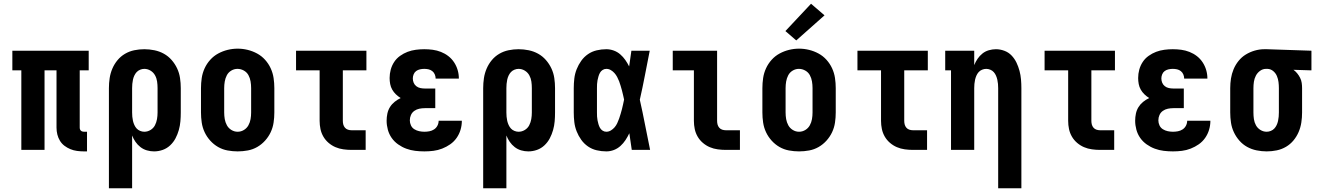

<svg xmlns="http://www.w3.org/2000/svg" viewBox="-20 -801 7040 1026"><path d="M428 8Q410 8 391.5 5.5Q373 3 356 -4Q339 -11 324.5 -22Q310 -33 300.5 -48.5Q291 -64 286.5 -82Q282 -100 282 -119V-425H218V0H94V-425H46V-530H454V-425H406V-119Q406 -114 407.5 -110Q409 -106 412 -103Q415 -100 419.5 -98.5Q424 -97 428 -97H445V8Z M562 205V-330Q562 -357 566 -383.5Q570 -410 580.5 -434.5Q591 -459 608 -479.5Q625 -500 648 -513.5Q671 -527 697.5 -532.5Q724 -538 751 -538Q778 -538 805 -532.5Q832 -527 855.5 -514Q879 -501 897 -480.5Q915 -460 926.5 -435.5Q938 -411 942 -384Q946 -357 946 -330V-200Q946 -176 944 -152.5Q942 -129 935.5 -106Q929 -83 918 -62Q907 -41 889.5 -24.5Q872 -8 849.5 0Q827 8 803 8Q784 8 765 2.5Q746 -3 730.5 -15Q715 -27 704 -43Q693 -59 686 -77V205ZM751 -97Q769 -97 784.5 -106.5Q800 -116 808 -131.5Q816 -147 819 -164.5Q822 -182 822 -200V-330Q822 -348 819.5 -365.5Q817 -383 808.5 -398.5Q800 -414 784.5 -423.5Q769 -433 751 -433Q740 -433 729 -428.5Q718 -424 710.5 -416Q703 -408 698 -397.5Q693 -387 690.5 -375.5Q688 -364 687 -352.5Q686 -341 686 -330V-200Q686 -189 687 -177.5Q688 -166 690.5 -155Q693 -144 698 -133Q703 -122 710.5 -114Q718 -106 729 -101.5Q740 -97 751 -97Z M1250 8Q1223 8 1196 3Q1169 -2 1145.5 -15.5Q1122 -29 1103.5 -49.5Q1085 -70 1073.5 -94.5Q1062 -119 1058 -146Q1054 -173 1054 -200V-330Q1054 -357 1058 -384Q1062 -411 1073.5 -436Q1085 -461 1103.5 -481.5Q1122 -502 1146 -515Q1170 -528 1196.5 -534.5Q1223 -541 1250 -541Q1277 -541 1303.5 -534.5Q1330 -528 1354 -515Q1378 -502 1396.5 -481.5Q1415 -461 1426.5 -436Q1438 -411 1442 -384Q1446 -357 1446 -330V-200Q1446 -173 1442 -146Q1438 -119 1426.5 -94.5Q1415 -70 1396.5 -49.5Q1378 -29 1354.5 -15.5Q1331 -2 1304 3Q1277 8 1250 8ZM1250 -97Q1268 -97 1283.5 -106.5Q1299 -116 1307.5 -131.5Q1316 -147 1319 -164.5Q1322 -182 1322 -200V-330Q1322 -348 1319 -366Q1316 -384 1307.5 -399.5Q1299 -415 1283 -424Q1267 -433 1249 -433Q1231 -433 1215.5 -423.5Q1200 -414 1192 -398.5Q1184 -383 1181 -365.5Q1178 -348 1178 -330V-200Q1178 -182 1181 -164.5Q1184 -147 1192.5 -131.5Q1201 -116 1216.5 -106.5Q1232 -97 1250 -97Z M1858 0Q1837 0 1815 -3Q1793 -6 1773 -14.5Q1753 -23 1736 -37.5Q1719 -52 1708 -71Q1697 -90 1692.5 -111.5Q1688 -133 1688 -155V-425H1562V-530H1938V-425H1812V-155Q1812 -145 1814.5 -135.5Q1817 -126 1823.5 -118.5Q1830 -111 1839.5 -108Q1849 -105 1858 -105H1934V0Z M2248 8Q2223 8 2198.5 5Q2174 2 2151 -6.5Q2128 -15 2107.5 -29.5Q2087 -44 2073 -64Q2059 -84 2052.5 -108Q2046 -132 2046 -156Q2046 -175 2050 -194Q2054 -213 2064 -229Q2074 -245 2089 -257Q2104 -269 2121 -277Q2107 -286 2095.5 -297Q2084 -308 2076 -322Q2068 -336 2065 -352Q2062 -368 2062 -384Q2062 -407 2068 -429Q2074 -451 2086.5 -470Q2099 -489 2118 -502.5Q2137 -516 2158 -524Q2179 -532 2202 -535Q2225 -538 2247 -538Q2270 -538 2292.5 -535Q2315 -532 2336.5 -523.5Q2358 -515 2376 -501Q2394 -487 2406.5 -468Q2419 -449 2425.5 -427Q2432 -405 2432 -382Q2432 -382 2432 -381.5Q2432 -381 2432 -381H2308Q2308 -381 2308 -381Q2308 -381 2308 -381Q2308 -392 2303.5 -403Q2299 -414 2290 -421Q2281 -428 2270 -430.5Q2259 -433 2247 -433Q2236 -433 2224.5 -430.5Q2213 -428 2204 -421.5Q2195 -415 2190.5 -404Q2186 -393 2186 -382Q2186 -370 2190.5 -359Q2195 -348 2204.5 -340.5Q2214 -333 2226 -330.5Q2238 -328 2250 -328H2306V-223H2250Q2235 -223 2220.5 -220Q2206 -217 2194 -208.5Q2182 -200 2176 -186.5Q2170 -173 2170 -158Q2170 -144 2176 -131Q2182 -118 2194 -110.5Q2206 -103 2220 -100Q2234 -97 2248 -97Q2261 -97 2274.5 -99.5Q2288 -102 2299.5 -109.5Q2311 -117 2317.5 -129.5Q2324 -142 2324 -156H2448Q2448 -131 2441 -107.5Q2434 -84 2420 -64Q2406 -44 2386 -30Q2366 -16 2343 -7Q2320 2 2296 5Q2272 8 2248 8Z M2562 205V-330Q2562 -357 2566 -383.5Q2570 -410 2580.5 -434.5Q2591 -459 2608 -479.5Q2625 -500 2648 -513.5Q2671 -527 2697.5 -532.5Q2724 -538 2751 -538Q2778 -538 2805 -532.5Q2832 -527 2855.5 -514Q2879 -501 2897 -480.5Q2915 -460 2926.5 -435.5Q2938 -411 2942 -384Q2946 -357 2946 -330V-200Q2946 -176 2944 -152.5Q2942 -129 2935.5 -106Q2929 -83 2918 -62Q2907 -41 2889.5 -24.5Q2872 -8 2849.5 0Q2827 8 2803 8Q2784 8 2765 2.5Q2746 -3 2730.5 -15Q2715 -27 2704 -43Q2693 -59 2686 -77V205ZM2751 -97Q2769 -97 2784.5 -106.5Q2800 -116 2808 -131.5Q2816 -147 2819 -164.5Q2822 -182 2822 -200V-330Q2822 -348 2819.5 -365.5Q2817 -383 2808.5 -398.5Q2800 -414 2784.5 -423.5Q2769 -433 2751 -433Q2740 -433 2729 -428.5Q2718 -424 2710.5 -416Q2703 -408 2698 -397.5Q2693 -387 2690.5 -375.5Q2688 -364 2687 -352.5Q2686 -341 2686 -330V-200Q2686 -189 2687 -177.5Q2688 -166 2690.5 -155Q2693 -144 2698 -133Q2703 -122 2710.5 -114Q2718 -106 2729 -101.5Q2740 -97 2751 -97Z M3220 8Q3194 8 3168.5 2Q3143 -4 3122 -18.5Q3101 -33 3086 -54Q3071 -75 3061.5 -99Q3052 -123 3049 -148.5Q3046 -174 3046 -200V-330Q3046 -356 3049 -381.5Q3052 -407 3061.5 -431Q3071 -455 3086 -476Q3101 -497 3122 -511.5Q3143 -526 3168.5 -532Q3194 -538 3220 -538Q3240 -538 3259.5 -531Q3279 -524 3294.5 -510.5Q3310 -497 3321.5 -480.5Q3333 -464 3342 -446Q3345 -467 3348 -488Q3351 -509 3354 -530H3452Q3439 -465 3426.5 -399.5Q3414 -334 3399 -268Q3414 -202 3427 -134.5Q3440 -67 3454 0H3356Q3353 -22 3349.5 -44.5Q3346 -67 3343 -89Q3334 -70 3322.5 -52.5Q3311 -35 3295.5 -21Q3280 -7 3260.5 0.5Q3241 8 3220 8ZM3220 -97Q3233 -97 3244.5 -104Q3256 -111 3264.5 -121Q3273 -131 3278.5 -143Q3284 -155 3288.5 -167.5Q3293 -180 3296.5 -192.5Q3300 -205 3303.5 -217.5Q3307 -230 3309.5 -243Q3312 -256 3315 -269Q3312 -281 3309.5 -293.5Q3307 -306 3303.5 -318Q3300 -330 3296.5 -342.5Q3293 -355 3288.5 -366.5Q3284 -378 3278 -389.5Q3272 -401 3263.5 -410.5Q3255 -420 3244 -426.5Q3233 -433 3220 -433Q3209 -433 3200 -427Q3191 -421 3186 -412Q3181 -403 3178 -392.5Q3175 -382 3173 -372Q3171 -362 3170.5 -351.5Q3170 -341 3170 -330V-200Q3170 -189 3170.5 -178.5Q3171 -168 3173 -158Q3175 -148 3178 -137.5Q3181 -127 3186 -118Q3191 -109 3200 -103Q3209 -97 3220 -97Z M3858 0Q3837 0 3815 -3Q3793 -6 3773 -14.5Q3753 -23 3736 -37.5Q3719 -52 3708 -71Q3697 -90 3692.5 -111.5Q3688 -133 3688 -155V-425H3575V-530H3812V-155Q3812 -145 3814.5 -135.5Q3817 -126 3823.5 -118.5Q3830 -111 3839.5 -108Q3849 -105 3858 -105H3934V0Z M4250 8Q4223 8 4196 3Q4169 -2 4145.5 -15.5Q4122 -29 4103.5 -49.5Q4085 -70 4073.5 -94.5Q4062 -119 4058 -146Q4054 -173 4054 -200V-330Q4054 -357 4058 -384Q4062 -411 4073.5 -436Q4085 -461 4103.5 -481.5Q4122 -502 4146 -515Q4170 -528 4196.5 -534.5Q4223 -541 4250 -541Q4277 -541 4303.5 -534.5Q4330 -528 4354 -515Q4378 -502 4396.5 -481.5Q4415 -461 4426.5 -436Q4438 -411 4442 -384Q4446 -357 4446 -330V-200Q4446 -173 4442 -146Q4438 -119 4426.5 -94.5Q4415 -70 4396.5 -49.5Q4378 -29 4354.5 -15.5Q4331 -2 4304 3Q4277 8 4250 8ZM4250 -97Q4268 -97 4283.5 -106.5Q4299 -116 4307.5 -131.5Q4316 -147 4319 -164.5Q4322 -182 4322 -200V-330Q4322 -348 4319 -366Q4316 -384 4307.5 -399.5Q4299 -415 4283 -424Q4267 -433 4249 -433Q4231 -433 4215.5 -423.5Q4200 -414 4192 -398.5Q4184 -383 4181 -365.5Q4178 -348 4178 -330V-200Q4178 -182 4181 -164.5Q4184 -147 4192.5 -131.5Q4201 -116 4216.5 -106.5Q4232 -97 4250 -97ZM4235 -585 4177 -635 4314 -781 4386 -719Z M4858 0Q4837 0 4815 -3Q4793 -6 4773 -14.5Q4753 -23 4736 -37.5Q4719 -52 4708 -71Q4697 -90 4692.5 -111.5Q4688 -133 4688 -155V-425H4562V-530H4938V-425H4812V-155Q4812 -145 4814.5 -135.5Q4817 -126 4823.5 -118.5Q4830 -111 4839.5 -108Q4849 -105 4858 -105H4934V0Z M5314 205V-330Q5314 -341 5313 -352.5Q5312 -364 5309.5 -375Q5307 -386 5302.5 -396.5Q5298 -407 5290.5 -415.5Q5283 -424 5272 -428.5Q5261 -433 5250 -433Q5239 -433 5228 -428.5Q5217 -424 5209.5 -415.5Q5202 -407 5197.5 -396.5Q5193 -386 5190.5 -375Q5188 -364 5187 -352.5Q5186 -341 5186 -330V0H5062V-425H5031V-530H5186V-453Q5193 -471 5204 -487Q5215 -503 5230 -515Q5245 -527 5264 -532.5Q5283 -538 5302 -538Q5325 -538 5347.5 -529.5Q5370 -521 5386 -504Q5402 -487 5412 -466Q5422 -445 5428 -422.5Q5434 -400 5436 -376.5Q5438 -353 5438 -330V205Z M5858 0Q5837 0 5815 -3Q5793 -6 5773 -14.5Q5753 -23 5736 -37.5Q5719 -52 5708 -71Q5697 -90 5692.5 -111.5Q5688 -133 5688 -155V-425H5562V-530H5938V-425H5812V-155Q5812 -145 5814.5 -135.5Q5817 -126 5823.5 -118.5Q5830 -111 5839.5 -108Q5849 -105 5858 -105H5934V0Z M6248 8Q6223 8 6198.5 5Q6174 2 6151 -6.5Q6128 -15 6107.5 -29.5Q6087 -44 6073 -64Q6059 -84 6052.5 -108Q6046 -132 6046 -156Q6046 -175 6050 -194Q6054 -213 6064 -229Q6074 -245 6089 -257Q6104 -269 6121 -277Q6107 -286 6095.5 -297Q6084 -308 6076 -322Q6068 -336 6065 -352Q6062 -368 6062 -384Q6062 -407 6068 -429Q6074 -451 6086.5 -470Q6099 -489 6118 -502.5Q6137 -516 6158 -524Q6179 -532 6202 -535Q6225 -538 6247 -538Q6270 -538 6292.5 -535Q6315 -532 6336.5 -523.5Q6358 -515 6376 -501Q6394 -487 6406.5 -468Q6419 -449 6425.5 -427Q6432 -405 6432 -382Q6432 -382 6432 -381.5Q6432 -381 6432 -381H6308Q6308 -381 6308 -381Q6308 -381 6308 -381Q6308 -392 6303.5 -403Q6299 -414 6290 -421Q6281 -428 6270 -430.5Q6259 -433 6247 -433Q6236 -433 6224.5 -430.5Q6213 -428 6204 -421.5Q6195 -415 6190.5 -404Q6186 -393 6186 -382Q6186 -370 6190.5 -359Q6195 -348 6204.5 -340.5Q6214 -333 6226 -330.5Q6238 -328 6250 -328H6306V-223H6250Q6235 -223 6220.5 -220Q6206 -217 6194 -208.5Q6182 -200 6176 -186.5Q6170 -173 6170 -158Q6170 -144 6176 -131Q6182 -118 6194 -110.5Q6206 -103 6220 -100Q6234 -97 6248 -97Q6261 -97 6274.5 -99.5Q6288 -102 6299.5 -109.5Q6311 -117 6317.5 -129.5Q6324 -142 6324 -156H6448Q6448 -131 6441 -107.5Q6434 -84 6420 -64Q6406 -44 6386 -30Q6366 -16 6343 -7Q6320 2 6296 5Q6272 8 6248 8Z M6749 8Q6722 8 6695 2.5Q6668 -3 6644.5 -16Q6621 -29 6603 -49.5Q6585 -70 6573.5 -94.5Q6562 -119 6558 -146Q6554 -173 6554 -200V-330Q6554 -356 6558 -381.5Q6562 -407 6572 -431Q6582 -455 6598.5 -475.5Q6615 -496 6637 -509.5Q6659 -523 6684.5 -530.5Q6710 -538 6736 -538Q6739 -538 6742.5 -538Q6746 -538 6750 -538L6988 -530V-425L6892 -428Q6903 -420 6912 -409Q6921 -398 6927.5 -385Q6934 -372 6936 -358Q6938 -344 6938 -330V-200Q6938 -173 6934 -146.5Q6930 -120 6919.5 -95.5Q6909 -71 6892 -50.5Q6875 -30 6852 -16.5Q6829 -3 6802.5 2.5Q6776 8 6749 8ZM6749 -97Q6760 -97 6771 -101.5Q6782 -106 6789.5 -114Q6797 -122 6802 -132.5Q6807 -143 6809.5 -154.5Q6812 -166 6813 -177.5Q6814 -189 6814 -200V-330Q6814 -346 6812 -362.5Q6810 -379 6803.5 -394.5Q6797 -410 6784 -421Q6771 -432 6754 -433H6750Q6749 -433 6747.5 -433Q6746 -433 6745 -433Q6728 -433 6713.5 -422.5Q6699 -412 6691 -396.5Q6683 -381 6680.5 -364Q6678 -347 6678 -330V-200Q6678 -182 6680.5 -164.5Q6683 -147 6691.5 -131.5Q6700 -116 6715.5 -106.5Q6731 -97 6749 -97Z"/></svg>

Font: Iosevka Slab Extrabold
Style: Regular
Weight: 800
Monospace: yes
Designer: Belleve Invis
Foundry: Belleve Invis
Version: Version 11.1.1; ttfautohint (v1.8.3)